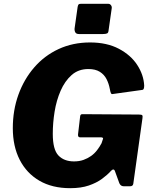

<svg xmlns="http://www.w3.org/2000/svg" viewBox="-20 -974 797 1004"><path d="M347 10Q253 10 186 -29Q119 -68 83 -138.5Q47 -209 47 -304Q47 -397 76 -478Q105 -559 158.5 -621Q212 -683 286.5 -717.5Q361 -752 451 -752Q539 -752 601.5 -719Q664 -686 697.5 -634.5Q731 -583 734 -527Q734 -505 725 -504L567 -482Q563 -481 560 -487Q557 -493 554 -510Q549 -537 537 -560.5Q525 -584 502 -598.5Q479 -613 442 -613Q390 -613 354.5 -581.5Q319 -550 297 -499.5Q275 -449 265.5 -390Q256 -331 256 -274Q256 -192 285.5 -161Q315 -130 367 -130Q395 -130 417 -138Q439 -146 456.5 -158.5Q474 -171 487.5 -188.5Q501 -206 511 -225L517 -243Q524 -256 507 -256H398Q387 -256 388 -271L399 -365Q400 -377 410 -377L706 -375Q720 -375 723.5 -371.5Q727 -368 725 -356L677 -13Q675 0 660 0H627Q611 0 604 -16L580 -82Q577 -88 571.5 -87.5Q566 -87 559 -79Q541 -59 513 -38.5Q485 -18 444.5 -4Q404 10 347 10ZM564 -929 548 -817Q547 -803 540.5 -799.5Q534 -796 518 -796H393Q379 -796 374 -804.5Q369 -813 370 -825L386 -938Q388 -948 391 -951Q394 -954 402 -954H547Q555 -954 560.5 -946.5Q566 -939 564 -929Z"/></svg>

Font: Libre Franklin ExtraBold
Style: Italic
Weight: 800
Italic angle: -8°
Designer: Pablo Impallari, Rodrigo Fuenzalida, Nhung Nguyen
Foundry: Impallari Type
Version: Version 3.000